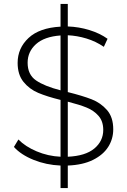

<svg xmlns="http://www.w3.org/2000/svg" viewBox="-20 -840 649 980"><path d="M558 -180Q558 -131 532.5 -90.5Q507 -50 455 -24Q403 2 326 5V120H289V5Q216 2 151.5 -24Q87 -50 51 -90L74 -128Q109 -92 167 -67.5Q225 -43 289 -40V-330Q220 -347 175 -366Q130 -385 100 -422Q70 -459 70 -519Q70 -594 125.5 -646Q181 -698 289 -704V-820H326V-705Q383 -703 436.5 -686.5Q490 -670 529 -642L510 -601Q469 -629 421 -643.5Q373 -658 326 -660V-370Q402 -351 448 -333Q494 -315 526 -278.5Q558 -242 558 -180ZM121 -520Q121 -459 164 -429.5Q207 -400 289 -379V-659Q206 -653 163.5 -614.5Q121 -576 121 -520ZM326 -40Q416 -44 461.5 -82Q507 -120 507 -177Q507 -221 483 -248.5Q459 -276 422 -291Q385 -306 326 -321Z"/></svg>

Font: Hilab Light
Style: Regular
Weight: 300
Designer: Cristianderson Lima
Foundry: Cristianderson
Version: Version 1.0